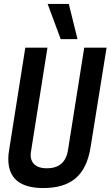

<svg xmlns="http://www.w3.org/2000/svg" viewBox="-20 -941 559 971"><path d="M199 10Q22 10 22 -137Q22 -149 23 -160Q24 -171 27 -188L108 -700H220L137 -176Q130 -135 151 -112.5Q172 -90 217 -90Q310 -90 324 -183L406 -700H519L438 -196Q421 -90 363 -40Q305 10 199 10ZM287 -743 221 -921H328L372 -743Z"/></svg>

Font: Georama SemiCondensed SemiBold
Style: Italic
Weight: 600
Width: 4
Italic angle: -9°
Designer: Jean-Baptiste Levee
Foundry: Production Type
Version: Version 1.000